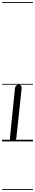

<svg xmlns="http://www.w3.org/2000/svg" viewBox="-25 -1349 334 1832"><path d="M97.5 0Q83.5 0 75.8 -8Q68 -16 70 -34.5L118 -506.5Q120 -524.5 130.5 -533Q141 -541.5 155 -541.5Q166.5 -541.5 175 -532.5Q183.5 -523.5 181 -502.5L131.5 -36Q129.5 -18 119.2 -9Q109 0 97.5 0ZM97.5 0Q83.5 0 75.8 -8Q68 -16 70 -34.5L118 -506.5Q120 -524.5 130.5 -533Q141 -541.5 155 -541.5Q166.5 -541.5 175 -532.5Q183.5 -523.5 181 -502.5L131.5 -36Q129.5 -18 119.2 -9Q109 0 97.5 0ZM-5 455H289.5V463H-5ZM-5 -16H289.5V0H-5ZM-5 -549H289.5V-541H-5ZM-5 -1329H289.5V-1321H-5Z"/></svg>

Font: Edu SA Dotted Guide
Style: Regular
Weight: 400
Designer: Tina and Corey Anderson, Eben Sorkin, Mirko Velimirovic
Foundry: Google for Education
Version: Version 2.000